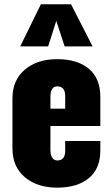

<svg xmlns="http://www.w3.org/2000/svg" viewBox="-20 -865 524 896"><path d="M74.2 -648.4 170.9 -845.2H311.5L412.1 -648.4H281.7L242.7 -767.6L204.6 -648.4ZM215.3 -357.9H284.2V-417Q284.2 -461.9 247.1 -461.9Q215.3 -461.9 215.3 -412.1ZM38.1 -172.4V-405.8Q38.1 -491.2 95.9 -540Q153.8 -588.9 247.1 -588.9Q341.3 -588.9 394.8 -543.9Q448.2 -499 448.2 -413.1V-276.9H215.3V-166.5Q215.3 -140.1 224.4 -128.2Q233.4 -116.2 247.1 -116.2Q284.2 -116.2 284.2 -161.1V-207H448.2V-162.6Q448.2 -77.6 394.3 -33.4Q340.3 10.7 247.1 10.7Q153.8 10.7 95.9 -38.1Q38.1 -86.9 38.1 -172.4Z"/></svg>

Font: Oswald
Style: Heavy
Weight: 800
Designer: Vernon Adams
Foundry: Vernon Adams
Version: 3.0; ttfautohint (v0.95) -l 8 -r 50 -G 200 -x 0 -w "G" -W -c